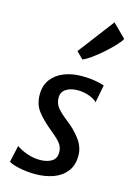

<svg xmlns="http://www.w3.org/2000/svg" viewBox="-133 -953 708 1028"><g transform="rotate(15 221.0 -439.5)"><path d="M169 8Q123 8 79.8 -1.2Q36.5 -10.5 22 -21.5L42.5 -114Q69 -95.5 104 -83.8Q139 -72 172.5 -72Q212.5 -72 238 -87.5Q263.5 -103 263.5 -136.5Q263.5 -155 257 -170.2Q250.5 -185.5 232.8 -203.2Q215 -221 182 -247.5Q139 -283 110.8 -319.5Q82.5 -356 82.5 -410.5Q82.5 -461.5 108.8 -495.8Q135 -530 178.8 -547Q222.5 -564 275 -564Q316 -564 350.8 -558Q385.5 -552 401 -545.5L382 -447Q371 -461.5 339.5 -473.2Q308 -485 274.5 -485Q235 -485 209.8 -468.5Q184.5 -452 184.5 -421Q184.5 -387.5 204 -364.2Q223.5 -341 261.5 -311.5Q304.5 -279 336 -237Q367.5 -195 367.5 -147Q367.5 -93.5 340.5 -59Q313.5 -24.5 268.5 -8.2Q223.5 8 169 8ZM254.5 -650.5 217.5 -687 369.5 -887 442.5 -814.5Q434 -798 410.5 -773.2Q387 -748.5 357.5 -722.5Q328 -696.5 300.2 -676.8Q272.5 -657 254.5 -650.5Z"/></g></svg>

Font: Merriweather Sans Italic
Style: Regular
Weight: 400
Italic angle: -7.5°
Designer: Eben Sorkin
Foundry: Eben Sorkin
Version: Version 1.008; ttfautohint (v1.7.19-72a1) -l 8 -r 50 -G 200 